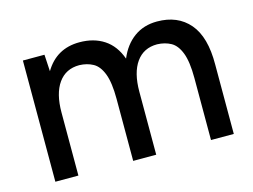

<svg xmlns="http://www.w3.org/2000/svg" viewBox="-76 -639 1009 765"><g transform="rotate(-15 428.5 -256.0)"><path d="M66 0V-500H155L159 -431Q207 -512 302 -512Q361 -512 403 -484.5Q445 -457 465 -401Q487 -454 527 -483Q567 -512 622 -512Q707 -512 755 -456Q803 -400 802 -286V0H708V-256Q708 -323 694 -359.5Q680 -396 655.5 -409.5Q631 -423 599 -424Q543 -424 512.5 -381Q482 -338 482 -260V0H387V-256Q387 -323 373 -359.5Q359 -396 334.5 -409.5Q310 -423 278 -424Q222 -424 191.5 -381Q161 -338 161 -260V0Z"/></g></svg>

Font: Figtree Medium
Style: Regular
Weight: 500
Designer: Erik Kennedy
Foundry: Erik Kennedy
Version: Version 2.001; ttfautohint (v1.8.4.7-5d5b);gftools[0.9.27]